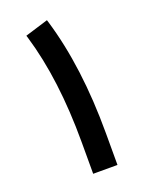

<svg xmlns="http://www.w3.org/2000/svg" viewBox="-125 -703 582 765"><g transform="rotate(-20 166.5 -321.0)"><path d="M228.5 -2H145H135.3V-11.7V-136.7Q135.3 -402.8 76.2 -600.6L73.2 -609.9L82.5 -612.8L162.1 -637.2L171.4 -640.1L174.3 -630.9Q238.3 -418 238.3 -136.2V-11.7V-2Z"/></g></svg>

Font: Shabnam Medium FD-WOL
Style: Medium-FD-WOL
Weight: 500
Foundry: DejaVu fonts team - Redesigned by Saber Rastikerdar - Based on Vazir font
Version: Version 5.0.1